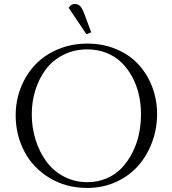

<svg xmlns="http://www.w3.org/2000/svg" viewBox="-20 -928 857 956"><path d="M58.1 -354Q58.1 -427.2 84 -492.7Q109.9 -558.1 156 -606.4Q202.1 -654.8 269.3 -682.9Q336.4 -710.9 415 -710.9Q493.2 -710.9 559.1 -683.1Q625 -655.3 669.2 -607.4Q713.4 -559.6 737.8 -495.6Q762.2 -431.6 762.2 -359.9Q762.2 -286.6 737.3 -220Q712.4 -153.3 668.2 -102.8Q624 -52.2 558.1 -22.2Q492.2 7.8 415 7.8Q309.1 7.8 226.8 -42Q144.5 -91.8 101.3 -173.8Q58.1 -255.9 58.1 -354ZM138.2 -358.9Q138.2 -293.5 156.7 -233.4Q175.3 -173.3 209.5 -125.7Q243.7 -78.1 297.1 -49.6Q350.6 -21 415 -21Q466.3 -21 510.5 -39.8Q554.7 -58.6 585.7 -91.3Q616.7 -124 638.9 -167.2Q661.1 -210.4 671.6 -259.3Q682.1 -308.1 682.1 -359.9Q682.1 -409.7 671.4 -456.5Q660.6 -503.4 638.7 -544.4Q616.7 -585.4 585.4 -616.2Q554.2 -647 510.5 -664.6Q466.8 -682.1 415 -682.1Q349.6 -682.1 296.1 -655.3Q242.7 -628.4 208.7 -583.3Q174.8 -538.1 156.5 -480.5Q138.2 -422.9 138.2 -358.9ZM321.8 -889.2Q334 -908.2 352.1 -908.2Q369.1 -908.2 379.4 -897.2Q389.6 -886.2 399.9 -858.9L434.1 -767.1L410.2 -757.8Z"/></svg>

Font: Dihjauti
Style: Regular
Weight: 400
Designer: T. Christopher White
Version: Version 3.0.0